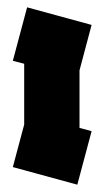

<svg xmlns="http://www.w3.org/2000/svg" viewBox="-20 -504 285 524"><path d="M191 0 15 -48 46 -164V-330L15 -338L54 -484L230 -436L197 -312V-155L230 -146Z"/></svg>

Font: Blaka
Style: Regular
Weight: 400
Designer: Mohamed Gaber
Foundry: Kief Type Foundry
Version: Version 1.003; ttfautohint (v1.8.4.7-5d5b)